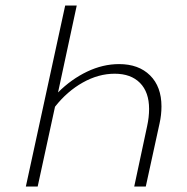

<svg xmlns="http://www.w3.org/2000/svg" viewBox="-20 -678 681 698"><path d="M567 -291Q567 -260 560 -229L510 0H468L515 -220Q522 -252 522 -282Q522 -343 489 -376.5Q456 -410 397 -410Q338 -410 281 -378Q224 -346 180 -290L117 0H74L217 -658H259L191 -342Q239 -390 296.5 -417.5Q354 -445 413 -445Q484 -445 525.5 -404Q567 -363 567 -291Z"/></svg>

Font: Ysabeau Light
Style: Italic
Weight: 300
Italic angle: -12°
Designer: Christian Thalmann (Catharsis Fonts)
Version: Version 0.003